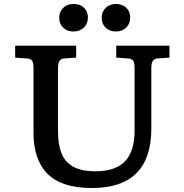

<svg xmlns="http://www.w3.org/2000/svg" viewBox="-20 -929 924 963"><path d="M441 14Q289 14 218.5 -57Q148 -128 148 -263V-589Q148 -614 141 -624.5Q134 -635 112 -636L56 -640V-700H362V-640L304 -636Q287 -635 279 -624.5Q271 -614 271 -585V-268Q271 -204 288.5 -160Q306 -116 347 -93Q388 -70 459 -70Q560 -70 607.5 -120.5Q655 -171 655 -273V-589Q655 -614 648 -624.5Q641 -635 619 -636L563 -640V-700H830V-640L771 -636Q755 -635 747 -624.5Q739 -614 739 -585V-285Q739 14 441 14ZM561 -771Q530 -771 510 -790Q490 -809 490 -840Q490 -870 510 -889.5Q530 -909 561 -909Q594 -909 613.5 -890Q633 -871 633 -841Q633 -810 613 -790.5Q593 -771 561 -771ZM348 -771Q317 -771 297 -790Q277 -809 277 -840Q277 -870 297 -889.5Q317 -909 348 -909Q382 -909 401.5 -890Q421 -871 421 -841Q421 -810 400.5 -790.5Q380 -771 348 -771Z"/></svg>

Font: Literata 7pt Medium
Style: Regular
Weight: 500
Designer: Latin by Veronika Burian and Jose Scaglione. Greek by Irene Vlachou. Cyrillic by Vera Evstafieva.
Foundry: TypeTogether
Version: Version 3.002